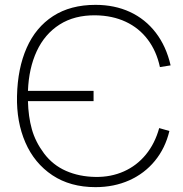

<svg xmlns="http://www.w3.org/2000/svg" viewBox="-20 -755 752 790"><path d="M373 15Q449 15 511.8 -13Q574.5 -41 617.2 -93Q660 -145 677 -216L635 -228Q617.5 -164.5 580.2 -119Q543 -73.5 489.8 -49.8Q436.5 -26 373 -27Q306 -28 251.8 -51.8Q197.5 -75.5 161 -124Q125.5 -171.5 111 -223.5Q96.5 -275.5 95 -339H365V-381H95Q98.5 -474 131.2 -544.5Q164 -615 225.2 -654Q286.5 -693 373 -692Q442.5 -691 497.2 -665.5Q552 -640 588 -592.2Q624 -544.5 638 -479L682 -486Q664 -564.5 621 -620.5Q578 -676.5 514.8 -705.8Q451.5 -735 373 -735Q270 -735 198.5 -688.8Q127 -642.5 89.8 -558.2Q52.5 -474 50 -360Q47.5 -253.5 84.5 -168.5Q121.5 -83.5 195.2 -34.2Q269 15 373 15Z"/></svg>

Font: Hauora
Style: Regular
Weight: 400
Designer: Wayne Shih
Foundry: WCYS
Version: Version 1.001